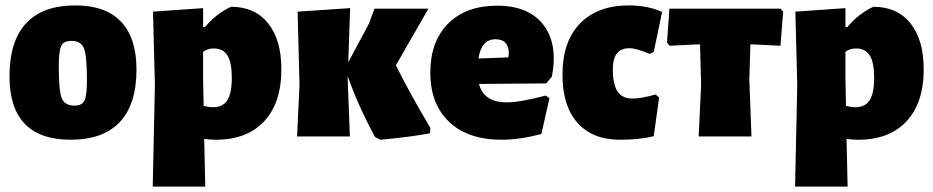

<svg xmlns="http://www.w3.org/2000/svg" viewBox="-20 -504 3446 709"><path d="M258 -484Q370 -484 427 -424Q484 -364 484 -247Q484 -119 422.5 -53.5Q361 12 241 12Q15 12 15 -223Q15 -352 76.5 -418Q138 -484 258 -484ZM244 -353Q215 -353 206 -334.5Q197 -316 197 -257Q197 -169 208 -141.5Q219 -114 255 -114Q283 -114 292 -132.5Q301 -151 301 -211Q301 -298 290 -325.5Q279 -353 244 -353Z M730 -474V-404H737Q779 -454 833 -479Q921 -479 970 -418Q1019 -357 1019 -248Q1019 -124 955.5 -56Q892 12 777 12Q756 12 734 9L738 185H544L552 -190L545 -461ZM730 -210 732 -113Q752 -108 766 -108Q803 -108 819.5 -134Q836 -160 836 -217Q836 -273 820 -299Q804 -325 769 -325Q747 -325 730 -313Z M1077 0 1086 -190 1079 -461 1273 -474 1266 -274 1342 -416 1363 -472H1562L1442 -263Q1489 -167 1569 -32L1568 -12Q1503 1 1385 12L1365 2Q1302 -114 1264 -223V-210L1272 0Z M1832 12Q1708 12 1638.5 -54Q1569 -120 1569 -236Q1569 -351 1635 -417Q1701 -483 1816 -483Q1932 -483 1986.5 -412.5Q2041 -342 2018 -221L1997 -196L1749 -194Q1766 -126 1852 -126Q1899 -126 1995 -151L2009 -141L1979 -9Q1899 12 1832 12ZM1810 -359Q1757 -359 1747 -288L1857 -292L1859 -306Q1859 -359 1810 -359Z M2303 -484Q2371 -484 2425 -460L2394 -312L2380 -305Q2328 -326 2304 -326Q2243 -326 2243 -249Q2243 -192 2260.5 -166Q2278 -140 2316 -140Q2347 -140 2401 -155L2414 -144L2394 -1Q2342 12 2269 12Q2168 12 2112.5 -50.5Q2057 -113 2057 -228Q2057 -350 2121.5 -417Q2186 -484 2303 -484Z M2560 0 2569 -190 2565 -340H2554L2453 -335L2443 -347L2452 -472H2862L2872 -461L2862 -335L2761 -340H2751L2747 -210L2755 0Z M3102 -474V-404H3109Q3151 -454 3205 -479Q3293 -479 3342 -418Q3391 -357 3391 -248Q3391 -124 3327.5 -56Q3264 12 3149 12Q3128 12 3106 9L3110 185H2916L2924 -190L2917 -461ZM3102 -210 3104 -113Q3124 -108 3138 -108Q3175 -108 3191.5 -134Q3208 -160 3208 -217Q3208 -273 3192 -299Q3176 -325 3141 -325Q3119 -325 3102 -313Z"/></svg>

Font: Alegreya Sans SC Black
Style: Regular
Weight: 900
Designer: Juan Pablo del Peral
Foundry: Huerta Tipografica
Version: Version 2.007